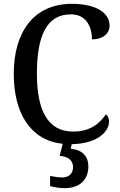

<svg xmlns="http://www.w3.org/2000/svg" viewBox="-20 -744 626 1004"><path d="M317 240C396 240 442 197 442 126C442 73 410 39 350 34L355 10C495 7 550 -59 550 -107C550 -125 544 -139 534 -146C501 -100 455 -56 362 -56C228 -56 173 -170 173 -358C173 -554 222 -669 351 -669C433 -669 461 -601 461 -538C516 -538 553 -567 553 -610C553 -674 487 -724 356 -724C156 -724 52 -576 52 -358C52 -152 139 -10 308 8L292 71C332 74 362 91 362 130C362 164 340 184 305 184C288 184 265 181 242 176V229C265 236 297 240 317 240Z"/></svg>

Font: Noto Serif Lao SemiCondensed Medium
Style: Regular
Weight: 500
Width: 4
Designer: Monotype Design Team
Foundry: Monotype Imaging Inc.
Version: Version 2.003